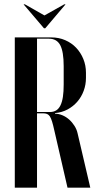

<svg xmlns="http://www.w3.org/2000/svg" viewBox="-20 -873 475 893"><path d="M48.8 -699V0H152.2V-346H179.5Q191.2 -346 198.8 -343Q206.2 -340 211.8 -331.8Q217.2 -323.5 222.1 -307.9Q227 -292.2 232.5 -267L294 0H400L340.8 -253.2Q336.8 -271.5 326.1 -288.1Q315.5 -304.8 301.4 -317.2Q287.2 -329.8 270.2 -336.9Q253.2 -344 236 -344.2V-347Q268.2 -350 294.4 -364Q320.5 -378 339.6 -400.1Q358.8 -422.2 369.2 -450.6Q379.8 -479 379.8 -510.8V-535Q379.8 -569 367.5 -598.9Q355.2 -628.8 334.1 -651Q313 -673.2 283.4 -686.1Q253.8 -699 218.5 -699ZM276.2 -480Q276.2 -446.5 272.6 -422.6Q269 -398.8 261.2 -382.9Q253.5 -367 241.2 -359.5Q229 -352 212 -352H152.2V-693H207.8Q244.2 -693 260.2 -662.8Q276.2 -632.5 276.2 -565.2ZM89.5 -853 184.5 -741.5H190.5L285 -853H279L186.8 -801.2L95.5 -853Z"/></svg>

Font: Moniqa Black
Style: Regular
Weight: 900
Designer: Rajesh Rajput
Foundry: Rajesh Rajput
Version: Version 1.000